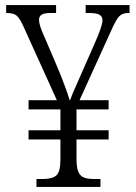

<svg xmlns="http://www.w3.org/2000/svg" viewBox="-20 -733 532 753"><path d="M123 -31H148Q186 -31 201.5 -45.5Q217 -60 217 -107V-186H92V-222H217V-304H92V-340H203L73 -627Q58 -661 45.5 -671.5Q33 -682 7 -682H4V-713H200V-682H179Q154 -682 143.5 -675.5Q133 -669 133 -655Q133 -634 154 -589L207 -465Q238 -390 254 -338Q263 -364 282 -405L292 -428L351 -562Q382 -632 382 -653Q382 -668 370.5 -675Q359 -682 328 -682H316V-713H488V-682H483Q460 -682 447.5 -669Q435 -656 416 -613L292 -340H406V-304H280V-222H406V-186H280V-110Q280 -77 287 -60Q294 -43 308.5 -37Q323 -31 349 -31H374V0H123Z"/></svg>

Font: Noto Serif NarrowLight
Style: Regular
Weight: 300
Width: 4
Designer: Monotype Design Team
Foundry: Monotype Imaging Inc.
Version: Version 1.001